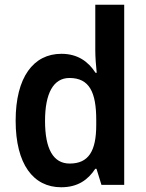

<svg xmlns="http://www.w3.org/2000/svg" viewBox="-20 -780 614 810"><path d="M238 10C308 10 351 -21 382 -68H387L408 0H504V-760H382V-567C382 -540 385 -500 388 -473H383C352 -521 307 -553 239 -553C121 -553 46 -454 46 -271C46 -88 120 10 238 10ZM274 -90C205 -90 170 -151 170 -270C170 -386 205 -451 273 -451C357 -451 386 -391 386 -274V-253C386 -143 354 -90 274 -90Z"/></svg>

Font: Noto Sans Thai Looped SemiCondensed SemiBold
Style: Regular
Weight: 600
Width: 4
Designer: Sasikarn Vongin, Ben Mitchell
Foundry: The Fontpad Ltd
Version: Version 1.001